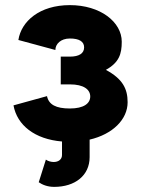

<svg xmlns="http://www.w3.org/2000/svg" viewBox="-20 -541 551 750"><path d="M159.2 82.5 131.3 170.9C145 180.2 164.6 189 191.9 189C272.5 189 330.1 145 330.1 72.8V4.4C420.4 -16.6 478.5 -74.7 478.5 -141.6C478.5 -194.3 459 -232.9 393.6 -268.1C445.3 -296.9 455.6 -330.1 455.6 -377.9C455.6 -455.1 372.1 -521 252.9 -521C134.3 -521 63 -457.5 51.8 -384.8L196.3 -345.7C196.3 -369.1 217.3 -390.6 252.9 -390.6C289.1 -390.6 308.6 -378.9 308.6 -356C308.6 -332.5 289.1 -319.8 252.9 -319.8H217.3V-211.4H252.9C307.6 -211.4 332.5 -190.9 332.5 -164.1C332.5 -137.2 307.6 -117.2 252.9 -117.2C198.7 -117.2 170.4 -132.3 163.6 -165.5L32.7 -129.4C46.9 -51.8 115.7 2.9 222.2 11.7V64.5C222.2 82 208 91.8 189.9 91.8C180.7 91.8 167.5 88.9 159.2 82.5Z"/></svg>

Font: Giphurs ExtraBold
Style: Regular
Weight: 800
Version: Version 1.000